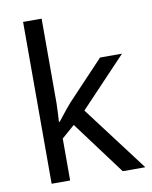

<svg xmlns="http://www.w3.org/2000/svg" viewBox="-85 -824 704 888"><g transform="rotate(-10 267.0 -380.0)"><path d="M172 -363Q172 -347 170.5 -321Q169 -295 168 -276H172Q178 -284 190 -299Q202 -314 214.5 -329.5Q227 -345 236 -355L407 -536H510L293 -307L525 0H419L233 -250L172 -197V0H85V-760H172Z"/></g></svg>

Font: lhindi25
Style: Book
Weight: 400
Designer: Jelle Bosma - Monotype Design Team
Foundry: Monotype Imaging Inc.
Version: Version 2.003